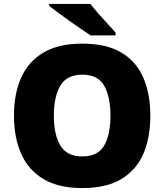

<svg xmlns="http://www.w3.org/2000/svg" viewBox="-20 -947 837 977"><path d="M745 -358Q745 -247 709.5 -164.5Q674 -82 597.5 -36Q521 10 398 10Q278 10 201 -36Q124 -82 87.5 -165Q51 -248 51 -359Q51 -470 88 -552.5Q125 -635 202 -680Q279 -725 399 -725Q521 -725 597.5 -679.5Q674 -634 709.5 -551.5Q745 -469 745 -358ZM254 -358Q254 -261 287.5 -206Q321 -151 398 -151Q478 -151 510 -206Q542 -261 542 -358Q542 -455 510 -511Q478 -567 399 -567Q320 -567 287 -511Q254 -455 254 -358ZM440 -927Q457 -905 480.5 -878Q504 -851 528 -825.5Q552 -800 568 -781V-767H441Q421 -780 392.5 -799.5Q364 -819 333.5 -840.5Q303 -862 275.5 -882.5Q248 -903 230 -917V-927Z"/></svg>

Font: Noto Sans Gujarati UI Black
Style: Regular
Weight: 900
Designer: Jelle Bosma - Monotype Design Team, Universal Thirst
Foundry: Monotype Imaging Inc.
Version: Version 2.106; ttfautohint (v1.8.4.7-5d5b)